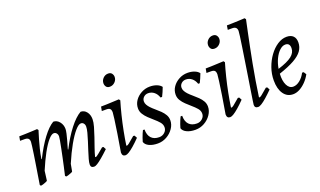

<svg xmlns="http://www.w3.org/2000/svg" viewBox="-76 -1172 2703 1624"><g transform="rotate(-20 1275.5 -360.5)"><path d="M588 -60Q593 -60 599.5 -63.5Q606 -67 621.5 -80Q637 -93 668 -119L680 -118L693 -94Q655 -58 627 -34.5Q599 -11 580.5 0.5Q562 12 551 12Q520 12 520 -17Q520 -35 528.5 -65.5Q537 -96 549 -133Q561 -170 573 -207.5Q585 -245 593.5 -277.5Q602 -310 602 -330Q602 -348 592.5 -359.5Q583 -371 568 -371Q547 -371 515 -334Q483 -297 446 -231.5Q409 -166 372 -79L360 -14Q360 -11 347.5 -5.5Q335 0 320.5 4.5Q306 9 298 9L291 0Q291 0 296 -21.5Q301 -43 308.5 -77Q316 -111 324.5 -151Q333 -191 340.5 -228.5Q348 -266 353 -293.5Q358 -321 358 -330Q358 -348 348.5 -359.5Q339 -371 324 -371Q304 -371 274.5 -337Q245 -303 211.5 -241.5Q178 -180 144 -99L133 -14Q133 -11 120.5 -5.5Q108 0 93.5 4.5Q79 9 71 9L64 0Q64 0 68 -24.5Q72 -49 78 -88Q84 -127 91.5 -172Q99 -217 105 -258.5Q111 -300 115 -330Q119 -360 119 -368Q119 -389 109 -398.5Q99 -408 76 -408H35L42 -446Q65 -446 92.5 -447Q120 -448 145.5 -449Q171 -450 187.5 -451Q204 -452 204 -452L213 -440Q213 -440 206.5 -419.5Q200 -399 190 -365Q180 -331 169.5 -288.5Q159 -246 152 -202L155 -199Q206 -301 257 -369Q308 -437 354 -464Q386 -464 408.5 -436.5Q431 -409 431 -371Q431 -358 425 -330.5Q419 -303 410.5 -273.5Q402 -244 396 -223Q390 -202 390 -202L393 -199Q443 -297 497 -366.5Q551 -436 600 -464Q632 -464 653 -437.5Q674 -411 674 -371Q674 -344 663 -305Q652 -266 637 -222.5Q622 -179 607.5 -137.5Q593 -96 585 -64Z M869 -60Q877 -60 891 -71Q905 -82 948 -119L960 -118L973 -94Q938 -58 910.5 -34.5Q883 -11 864 0.5Q845 12 833 12Q803 12 803 -23Q818 -110 829.5 -184Q841 -258 847.5 -307Q854 -356 854 -366Q854 -389 844.5 -398.5Q835 -408 812 -408H771L778 -446Q799 -446 828 -447Q857 -448 887 -449.5Q917 -451 940 -452L949 -440Q933 -387 916.5 -320.5Q900 -254 887 -187Q874 -120 866 -64ZM906 -578Q884 -578 874 -592Q864 -606 864 -623Q864 -649 883 -668.5Q902 -688 929 -688Q951 -688 961.5 -674Q972 -660 972 -643Q972 -617 952.5 -597.5Q933 -578 906 -578Z M1057 -138Q1057 -87 1082 -60.5Q1107 -34 1153 -34Q1182 -34 1202.5 -53Q1223 -72 1223 -98Q1223 -124 1204.5 -145.5Q1186 -167 1160 -189Q1138 -208 1116.5 -228.5Q1095 -249 1080.5 -272.5Q1066 -296 1066 -324Q1066 -362 1087.5 -393.5Q1109 -425 1145 -444.5Q1181 -464 1222 -464Q1256 -464 1283.5 -453.5Q1311 -443 1325 -424Q1319 -406 1308.5 -383Q1298 -360 1291 -346H1277Q1266 -379 1243 -397.5Q1220 -416 1190 -416Q1166 -416 1149.5 -400.5Q1133 -385 1133 -362Q1133 -346 1141.5 -331Q1150 -316 1163 -302Q1180 -284 1201.5 -266Q1223 -248 1243 -228.5Q1263 -209 1276 -186.5Q1289 -164 1289 -137Q1289 -99 1265.5 -64.5Q1242 -30 1204.5 -9Q1167 12 1124 12Q1078 12 1046.5 -3Q1015 -18 1007 -44Q1011 -59 1017.5 -77.5Q1024 -96 1031 -112.5Q1038 -129 1043 -138Z M1396 -138Q1396 -87 1421 -60.5Q1446 -34 1492 -34Q1521 -34 1541.5 -53Q1562 -72 1562 -98Q1562 -124 1543.5 -145.5Q1525 -167 1499 -189Q1477 -208 1455.5 -228.5Q1434 -249 1419.5 -272.5Q1405 -296 1405 -324Q1405 -362 1426.5 -393.5Q1448 -425 1484 -444.5Q1520 -464 1561 -464Q1595 -464 1622.5 -453.5Q1650 -443 1664 -424Q1658 -406 1647.5 -383Q1637 -360 1630 -346H1616Q1605 -379 1582 -397.5Q1559 -416 1529 -416Q1505 -416 1488.5 -400.5Q1472 -385 1472 -362Q1472 -346 1480.5 -331Q1489 -316 1502 -302Q1519 -284 1540.5 -266Q1562 -248 1582 -228.5Q1602 -209 1615 -186.5Q1628 -164 1628 -137Q1628 -99 1604.5 -64.5Q1581 -30 1543.5 -9Q1506 12 1463 12Q1417 12 1385.5 -3Q1354 -18 1346 -44Q1350 -59 1356.5 -77.5Q1363 -96 1370 -112.5Q1377 -129 1382 -138Z M1811 -60Q1819 -60 1833 -71Q1847 -82 1890 -119L1902 -118L1915 -94Q1880 -58 1852.5 -34.5Q1825 -11 1806 0.5Q1787 12 1775 12Q1745 12 1745 -23Q1760 -110 1771.5 -184Q1783 -258 1789.5 -307Q1796 -356 1796 -366Q1796 -389 1786.5 -398.5Q1777 -408 1754 -408H1713L1720 -446Q1741 -446 1770 -447Q1799 -448 1829 -449.5Q1859 -451 1882 -452L1891 -440Q1875 -387 1858.5 -320.5Q1842 -254 1829 -187Q1816 -120 1808 -64ZM1848 -578Q1826 -578 1816 -592Q1806 -606 1806 -623Q1806 -649 1825 -668.5Q1844 -688 1871 -688Q1893 -688 1903.5 -674Q1914 -660 1914 -643Q1914 -617 1894.5 -597.5Q1875 -578 1848 -578Z M2063 -60Q2071 -60 2085 -71Q2099 -82 2142 -119L2154 -118L2167 -94Q2133 -60 2105.5 -36Q2078 -12 2058.5 0Q2039 12 2027 12Q1996 12 1996 -17Q1996 -21 2001 -55Q2006 -89 2014.5 -142.5Q2023 -196 2033 -260Q2043 -324 2053 -389Q2063 -454 2071.5 -509.5Q2080 -565 2085 -602.5Q2090 -640 2090 -649Q2090 -689 2048 -689H2007L2013 -727Q2036 -727 2063.5 -728Q2091 -729 2116.5 -730Q2142 -731 2158 -732Q2174 -733 2174 -733L2183 -721Q2183 -721 2176.5 -691Q2170 -661 2159 -608.5Q2148 -556 2134.5 -489.5Q2121 -423 2107 -349Q2093 -275 2081 -202Q2069 -129 2060 -64Z M2532 -386Q2532 -344 2508 -310.5Q2484 -277 2432 -248Q2380 -219 2294 -190Q2290 -126 2309.5 -87Q2329 -48 2364 -48Q2394 -48 2424 -71.5Q2454 -95 2474 -134L2488 -133L2503 -109Q2484 -74 2457 -46.5Q2430 -19 2400.5 -3.5Q2371 12 2342 12Q2288 12 2257 -32.5Q2226 -77 2226 -153Q2226 -211 2245.5 -266.5Q2265 -322 2297.5 -366.5Q2330 -411 2370.5 -437.5Q2411 -464 2453 -464Q2491 -464 2511.5 -444Q2532 -424 2532 -386ZM2421 -406Q2395 -406 2369.5 -382.5Q2344 -359 2325 -319.5Q2306 -280 2298 -232Q2385 -259 2423 -289Q2461 -319 2461 -360Q2461 -406 2421 -406Z"/></g></svg>

Font: Alegreya
Style: Italic
Weight: 400
Italic angle: -7°
Designer: Juan Pablo del Peral
Foundry: Huerta Tipografica
Version: Version 2.009